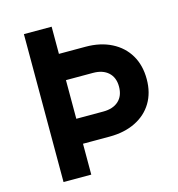

<svg xmlns="http://www.w3.org/2000/svg" viewBox="-116 -901 932 1003"><g transform="rotate(-15 350.0 -400.0)"><path d="M104 0V-800H254V-653H398Q478 -653 538 -622.5Q598 -592 630.5 -537Q663 -482 663 -407Q663 -334 630.5 -280Q598 -226 538 -196.5Q478 -167 398 -167H254V0ZM254 -302H400Q453 -302 483 -329.5Q513 -357 513 -407Q513 -456 483 -483.5Q453 -511 400 -511H254Z"/></g></svg>

Font: Martian Mono SemiBold
Style: Regular
Weight: 600
Monospace: yes
Designer: Roman Shamin
Foundry: Evil Martians
Version: Version 1.000; ttfautohint (v1.8.4.7-5d5b)